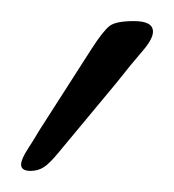

<svg xmlns="http://www.w3.org/2000/svg" viewBox="-20 -738 165 182"><path d="M9 -576Q0 -576 0 -582Q0 -587 6.5 -597Q13 -607 17 -614L67 -692Q78 -709 84 -713.5Q90 -718 107 -718Q125 -718 125 -708Q125 -701 115 -689.5Q105 -678 90 -659L36 -594Q27 -583 21.5 -579.5Q16 -576 9 -576Z"/></svg>

Font: Asap Expanded Thin
Style: Regular
Weight: 100
Width: 7
Designer: Pablo Cosgaya
Foundry: Omnibus-Type
Version: Version 3.001; ttfautohint (v1.8.4.7-5d5b)